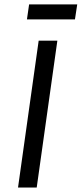

<svg xmlns="http://www.w3.org/2000/svg" viewBox="-20 -843 367 863"><path d="M327.1 -823.2 316.9 -755.9H101.1L110.8 -823.2ZM61 0 153.8 -660.2H237.8L145 0Z"/></svg>

Font: Human Sans
Style: Italic
Weight: 400
Italic angle: -8°
Designer: Tim Radville
Foundry: Continuum
Version: Version 1.000;FEAKit 1.0